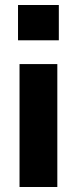

<svg xmlns="http://www.w3.org/2000/svg" viewBox="-20 -747 308 767"><path d="M52 -586V-727H215V-586ZM58 0V-491H209V0Z"/></svg>

Font: Nunito Sans ExtraBold
Style: Regular
Weight: 800
Designer: Vernon Adams
Foundry: Vernon Adams
Version: Version 3.101; ttfautohint (v1.8.4.7-5d5b);gftools[0.9.27]